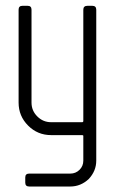

<svg xmlns="http://www.w3.org/2000/svg" viewBox="-20 -475 403 675"><path d="M159.7 0Q112.3 0 78.9 -33.4Q45.4 -66.9 45.4 -114.3V-440.9Q45.4 -454.6 59.1 -454.6H77.1Q90.8 -454.6 90.8 -440.9V-114.3Q90.8 -85.9 111.1 -65.7Q131.3 -45.4 159.7 -45.4H268.6Q272.9 -45.4 272.9 -49.8V-440.9Q272.9 -454.6 287.6 -454.6H304.2Q318.4 -454.6 318.4 -440.9V89.8Q318.4 126 292 154.3Q263.7 180.7 227.1 180.7H82.5Q68.8 180.7 68.8 167V148.9Q68.8 135.3 82.5 135.3H227.1Q246.1 135.3 259.5 122.1Q272.9 108.9 272.9 89.8V2.9Q272.9 0 268.6 0Z"/></svg>

Font: GOSTRUS
Style: type A
Weight: 200
Designer: Юрий и Татьяна Кривогуз
Version: Version 01.0